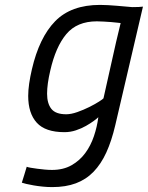

<svg xmlns="http://www.w3.org/2000/svg" viewBox="-20 -529 603 783"><path d="M250 -63Q270 -63 295.5 -72Q321 -81 344 -92.5Q367 -104 383.5 -114.5Q400 -125 402 -128Q420 -206 436.5 -282Q453 -358 472 -435Q469 -435 458.5 -436.5Q448 -438 433.5 -439Q419 -440 403 -441Q387 -442 375 -442Q294 -442 250.5 -390Q207 -338 185 -241Q172 -186 172 -147Q172 -107 189.5 -85Q207 -63 250 -63ZM69 216Q74 200 79 184Q84 168 89 151Q93 153 104.5 155Q116 157 131 159Q146 161 162 162.5Q178 164 192 164Q238 164 271.5 145Q305 126 327.5 95.5Q350 65 363 26.5Q376 -12 381 -51Q376 -46 362.5 -36Q349 -26 330.5 -15.5Q312 -5 289.5 2.5Q267 10 243 10Q165 10 130 -28.5Q95 -67 95 -138Q95 -161 99 -188.5Q103 -216 110 -246Q140 -376 205 -442.5Q270 -509 388 -509Q403 -509 420.5 -508Q438 -507 456 -505.5Q474 -504 490.5 -502.5Q507 -501 519 -500Q534 -500 545.5 -500.5Q557 -501 563 -502L450 -18Q435 46 413.5 93Q392 140 361.5 171.5Q331 203 289.5 218.5Q248 234 193 234Q174 234 154 232Q134 230 117 227Q100 224 87 221Q74 218 69 216Z"/></svg>

Font: Panefresco 400wt
Style: Italic
Weight: 400
Foundry: Campivisivi & Chank Co
Version: Version 1.001